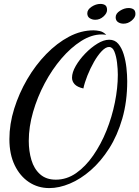

<svg xmlns="http://www.w3.org/2000/svg" viewBox="-20 -874 712 981"><path d="M232 87Q174 87 128 56.5Q82 26 55 -30Q28 -86 28 -163Q28 -240 52.5 -318.5Q77 -397 119 -469Q161 -541 216 -597.5Q271 -654 332.5 -686.5Q394 -719 458 -719Q471 -719 489 -715.5Q507 -712 523 -696Q517 -697 511.5 -697.5Q506 -698 500 -698Q448 -698 395 -664.5Q342 -631 294 -575Q246 -519 208.5 -448.5Q171 -378 149 -302Q127 -226 127 -154Q127 -102 140.5 -56.5Q154 -11 185 16.5Q216 44 265 44Q321 44 369 10.5Q417 -23 456.5 -80Q496 -137 524 -206.5Q552 -276 567 -350.5Q582 -425 582 -492Q582 -521 578 -554Q574 -587 564.5 -610.5Q555 -634 537 -634Q520 -634 499.5 -612.5Q479 -591 460 -557.5Q441 -524 426.5 -487.5Q412 -451 406 -422Q375 -429 361.5 -443.5Q348 -458 348 -477Q348 -504 367 -537Q386 -570 415.5 -600.5Q445 -631 477.5 -651Q510 -671 538 -671Q567 -671 584.5 -650Q602 -629 612 -596.5Q622 -564 626 -527.5Q630 -491 630 -459Q630 -355 605 -268.5Q580 -182 538 -116Q496 -50 444 -4.5Q392 41 337 64Q282 87 232 87ZM611 -753Q595 -753 583 -761Q571 -769 571 -786Q571 -805 593 -819Q615 -833 637 -833Q652 -833 662 -826.5Q672 -820 672 -802Q672 -785 653 -769Q634 -753 611 -753ZM467 -773Q451 -773 438.5 -781Q426 -789 426 -806Q426 -825 448 -839.5Q470 -854 493 -854Q508 -854 517.5 -847.5Q527 -841 527 -823Q527 -806 508.5 -789.5Q490 -773 467 -773Z"/></svg>

Font: Dancing Script SemiBold
Style: Regular
Weight: 600
Designer: Pablo Impallari
Foundry: Pablo Impallari
Version: Version 2.001